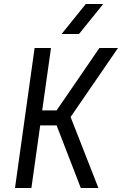

<svg xmlns="http://www.w3.org/2000/svg" viewBox="-20 -940 610 960"><path d="M55 0 153 -700H235L191 -388H263L477 -700H570L333 -355L472 0H384L263 -313H181L137 0ZM288 -770 409 -920H496L375 -770Z"/></svg>

Font: Finlandica
Style: Italic
Weight: 400
Italic angle: -8°
Designer: Niklas Ekholm, Juho Hiilivirta, Jaakko Suomalainen
Foundry: Helsinki Type Studio
Version: Version 1.064